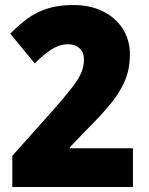

<svg xmlns="http://www.w3.org/2000/svg" viewBox="-20 -744 593 764"><path d="M509 0H29V-124L188 -302Q239 -360 266.5 -395.5Q294 -431 304 -456Q314 -481 314 -506Q314 -537 296 -552.5Q278 -568 250 -568Q219 -568 188.5 -549.5Q158 -531 118 -492L21 -610Q53 -643 88 -669Q123 -695 167 -709.5Q211 -724 271 -724Q339 -724 389.5 -699Q440 -674 468.5 -629.5Q497 -585 497 -527Q497 -473 479 -427.5Q461 -382 422.5 -334Q384 -286 322 -225L259 -159V-154H509Z"/></svg>

Font: Noto Sans SemiCondensed Black
Style: Regular
Weight: 900
Width: 4
Designer: Monotype Design Team
Foundry: Monotype Imaging Inc.
Version: Version 2.013; ttfautohint (v1.8.4.7-5d5b)